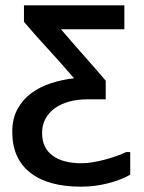

<svg xmlns="http://www.w3.org/2000/svg" viewBox="-20 -546 540 721"><path d="M70 -526H447V-436H209Q250 -388 293.5 -339Q337 -290 377 -243V-173H307Q271 -173 240 -164.5Q209 -156 186.5 -140Q164 -124 151 -100.5Q138 -77 138 -47Q138 9 177 38Q216 67 286 67Q307 67 330 63Q353 59 375.5 53Q398 47 418.5 39.5Q439 32 454 25H469V110Q434 130 385 142.5Q336 155 284 155Q160 155 93 102Q26 49 26 -51Q26 -100 45.5 -136Q65 -172 97.5 -196Q130 -220 171.5 -233.5Q213 -247 258 -252Q212 -306 164 -358Q116 -410 70 -464Z"/></svg>

Font: D2Coding ligature
Style: Bold
Weight: 700
Monospace: yes
Designer: Yong-Rak Park; Jeong-Hwan Yoon; Sang-Min Lee;
Foundry: NHN Corporation
Version: Version 1.3.2; Build 20180524